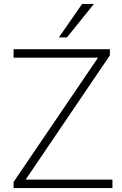

<svg xmlns="http://www.w3.org/2000/svg" viewBox="-20 -955 622 975"><path d="M49 0V-31L496 -689L499 -662H49V-705H538V-674L92 -16L88 -43H551V0ZM279 -765 397 -935H457L320 -765Z"/></svg>

Font: Nunito Sans 10pt ExtraLight
Style: Regular
Weight: 250
Designer: Vernon Adams
Foundry: Vernon Adams
Version: Version 3.101;gftools[0.9.27]